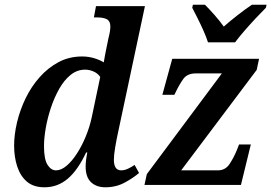

<svg xmlns="http://www.w3.org/2000/svg" viewBox="-20 -786 1153 816"><path d="M169 10Q123 10 95 -13.5Q67 -37 53.5 -77.5Q40 -118 40 -167Q40 -214 52.5 -266.5Q65 -319 89 -368.5Q113 -418 148.5 -458Q184 -498 229 -522Q274 -546 329 -546Q355 -546 379 -539Q403 -532 421 -521Q423 -534 426.5 -552.5Q430 -571 432 -580L441 -624Q445 -639 447 -651.5Q449 -664 449 -673Q449 -696 434.5 -704Q420 -712 392 -712H379L388 -760H596L480 -215Q475 -192 469.5 -159.5Q464 -127 464 -107Q464 -62 495 -62Q509 -62 524 -69Q539 -76 552 -85L571 -51Q547 -30 510 -10Q473 10 428 10Q390 10 367 -11.5Q344 -33 344 -78Q344 -103 351 -138H346Q311 -63 268 -26.5Q225 10 169 10ZM218 -62Q240 -62 263 -81.5Q286 -101 307 -133.5Q328 -166 344.5 -206Q361 -246 370 -288L406 -459Q396 -474 378 -482Q360 -490 342 -490Q308 -490 280.5 -468Q253 -446 232 -409Q211 -372 196.5 -328.5Q182 -285 174.5 -242Q167 -199 167 -165Q167 -109 182 -85.5Q197 -62 218 -62ZM594 0 604 -46 923 -474H812Q776 -474 759 -450.5Q742 -427 723 -387L721 -383H670L712 -536H1081L1071 -489L750 -62H906Q938 -62 956 -89.5Q974 -117 987 -149L996 -172H1046L1004 0ZM864 -606Q857 -628 845 -655Q833 -682 820 -708Q807 -734 797 -753L800 -766H851Q868 -749 891.5 -722.5Q915 -696 931 -673Q957 -696 991 -722.5Q1025 -749 1051 -766H1113L1110 -753Q1091 -734 1067.5 -709Q1044 -684 1020.5 -657Q997 -630 979 -606Z"/></svg>

Font: Noto Serif SemiCondensed SemiBold
Style: Italic
Weight: 600
Width: 4
Italic angle: -12°
Designer: Monotype Design Team
Foundry: Monotype Imaging Inc.
Version: Version 2.014; ttfautohint (v1.8.4.7-5d5b)